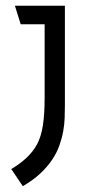

<svg xmlns="http://www.w3.org/2000/svg" viewBox="-20 -636 308 666"><path d="M205.1 -616.2V-271Q205.1 -250.5 204.3 -227.5Q203.6 -204.6 199.2 -180.4Q194.8 -156.2 186 -131.3Q177.2 -106.4 160.9 -82Q144.5 -57.6 119.9 -34.4Q95.2 -11.2 59.1 9.8L19 -49.8Q45.4 -64.5 70.1 -86.9Q94.7 -109.4 108.9 -136.2Q123 -163.1 128.9 -201.9Q134.8 -240.7 134.8 -296.9V-551.8H51.8L31.7 -616.2Z"/></svg>

Font: Aubrey
Style: Regular
Weight: 400
Designer: Gayaneh Bagdasaryan | Cyreal.org
Foundry: Gayaneh Bagdasaryan | Cyreal.org
Version: Version 1.000